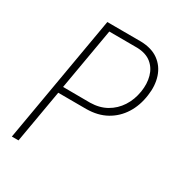

<svg xmlns="http://www.w3.org/2000/svg" viewBox="-170 -820 858 929"><g transform="rotate(30 258.5 -355.5)"><path d="M280.3 -295.4 106 -295.9 111.8 -332 281.2 -331.1Q333 -332 371.8 -354Q410.6 -376 435.5 -414.3Q460.4 -452.6 468.3 -502Q475.6 -548.3 464.8 -587.2Q454.1 -626 424.6 -649.9Q395 -673.8 346.2 -675.3L189.5 -675.8L72.3 0H35.2L158.2 -710.9L346.2 -710.4Q406.7 -709 445.1 -681.2Q483.4 -653.3 498.8 -606.7Q514.2 -560.1 505.9 -502.9Q497.6 -441.4 468.3 -395Q439 -348.6 391.8 -322.3Q344.7 -295.9 280.3 -295.4Z"/></g></svg>

Font: Roboto Condensed ExtraLight
Style: Italic
Weight: 250
Italic angle: -12°
Designer: Christian Robertson
Foundry: Google
Version: Version 3.008; 2023